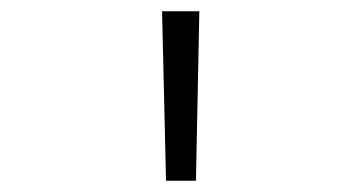

<svg xmlns="http://www.w3.org/2000/svg" viewBox="-20 -750 640 340"><path d="M274 -430 267 -730H333L327 -430Z"/></svg>

Font: Pitagon Sans Mono Thin
Style: Regular
Weight: 100
Monospace: yes
Designer: Travis Tran
Foundry: Pitagon
Version: Version 1.001; ttfautohint (v1.8.4.7-5d5b);gftools[0.9.26]